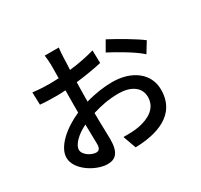

<svg xmlns="http://www.w3.org/2000/svg" viewBox="-169 -1023 1339 1279"><g transform="rotate(-30 500.0 -384.0)"><path d="M407 -394V-428C407 -463 408 -502 409 -542C478 -550 551 -562 608 -575L606 -673C550 -657 483 -643 411 -635C414 -670 414 -702 415 -726C416 -750 418 -783 421 -802H313C316 -783 319 -745 319 -724C319 -705 318 -670 318 -625C294 -624 271 -623 250 -623C214 -623 175 -624 119 -631L122 -535C161 -531 208 -530 252 -530C271 -530 293 -531 317 -533C316 -496 316 -459 316 -424V-362C199 -311 98 -223 98 -140C98 -44 231 34 316 34C375 34 413 3 413 -101C413 -141 409 -223 409 -305C477 -326 540 -338 612 -338C703 -338 771 -297 771 -220C771 -135 699 -93 615 -77C578 -70 536 -70 496 -70L532 30C693 26 871 -23 871 -219C871 -346 761 -425 613 -425C553 -425 479 -415 407 -394ZM719 -693 675 -617C737 -585 856 -517 904 -471L953 -551C903 -590 791 -655 719 -693ZM288 -71C253 -71 196 -105 196 -144C196 -184 246 -234 318 -269C319 -205 321 -148 321 -117C321 -84 309 -71 288 -71Z"/></g></svg>

Font: Spoqa Han Sans Neo Medium
Style: Regular
Weight: 500
Designer: [Spoqa Han Sans Neo] Dong-huui Kim ___ Younghwa Kang ___ Yujin Lee ___ [Noto Sans] Ryoko NISHIZUKA ____ (kana & ideograp
Foundry: Spoqa (http://www.spoqa-han-sans.com)
Version: Version 1.100;hotconv 1.0.109;makeotfexe 2.5.65596